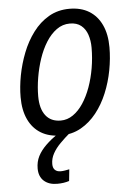

<svg xmlns="http://www.w3.org/2000/svg" viewBox="-54 -585 590 846"><g transform="rotate(-5 241.0 -162.0)"><path d="M198.7 8.8Q147.9 8.8 111.8 -12.9Q75.7 -34.7 56.4 -75.7Q37.1 -116.7 37.1 -174.3Q37.1 -219.7 46.6 -270.3Q56.2 -320.8 75.2 -369.4Q94.2 -418 123.8 -457.5Q153.3 -497.1 193.6 -520.5Q233.9 -543.9 285.2 -543.9Q335.9 -543.9 371.8 -522Q407.7 -500 427 -458.7Q446.3 -417.5 446.3 -359.4Q446.3 -310.1 436.5 -258.3Q426.8 -206.5 407 -158.7Q387.2 -110.8 357.4 -73.2Q327.6 -35.6 288.1 -13.4Q248.5 8.8 198.7 8.8ZM204.6 -56.6Q233.9 -56.6 259 -74Q284.2 -91.3 304.2 -121.6Q324.2 -151.9 338.4 -191.2Q352.5 -230.5 360.1 -274.9Q367.7 -319.3 367.7 -364.7Q367.7 -396.5 358.9 -422.4Q350.1 -448.2 331.1 -463.6Q312 -479 281.2 -479Q249 -479 222.7 -460Q196.3 -440.9 176 -408.7Q155.8 -376.5 142.3 -336.4Q128.9 -296.4 121.8 -253.7Q114.7 -210.9 114.7 -171.9Q114.7 -116.7 137.9 -86.7Q161.1 -56.6 204.6 -56.6ZM164.6 219.7Q127.9 219.7 106.2 200.2Q84.5 180.7 84.5 145Q84.5 115.2 96.9 90.8Q109.4 66.4 132.6 43.9Q155.8 21.5 188 -1L240.7 0Q215.8 21 195.1 42Q174.3 63 162.4 85Q150.4 106.9 150.4 131.3Q150.4 148.4 159.4 157.2Q168.5 166 184.6 166Q193.8 166 203.6 164.3Q213.4 162.6 223.1 160.6L217.8 211.9Q206.1 215.8 192.4 217.8Q178.7 219.7 164.6 219.7Z"/></g></svg>

Font: Open Sans SemiCondensed
Style: Italic
Weight: 400
Width: 4
Italic angle: -12°
Designer: Monotype Design Team
Foundry: Monotype Imaging Inc.
Version: Version 3.000